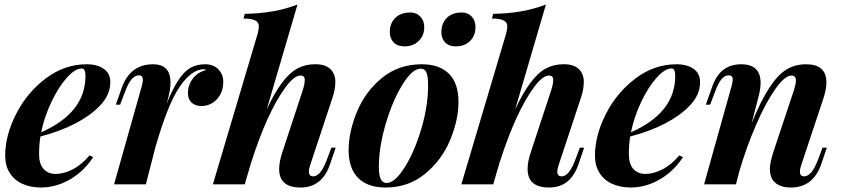

<svg xmlns="http://www.w3.org/2000/svg" viewBox="-20 -815 3720 849"><path d="M162.1 -230Q357.9 -316.4 357.9 -479Q357.9 -512.2 341.8 -512.2Q312 -512.2 275.4 -471.2Q238.8 -430.2 207.5 -364.7Q176.3 -299.3 162.1 -230ZM163.1 14.2Q115.2 14.2 79.3 -2Q43.5 -18.1 23.2 -50Q2.9 -82 2.9 -127Q2.9 -215.8 51 -310.5Q99.1 -405.3 182.1 -468Q265.1 -530.8 363.8 -530.8Q410.2 -530.8 439 -510.5Q467.8 -490.2 467.8 -452.1Q467.8 -395 421.4 -347.2Q334.5 -257.8 158.7 -211.4Q152.8 -175.3 152.8 -132.8Q152.8 -90.3 172.6 -68.1Q192.4 -45.9 226.8 -45.9Q261.2 -45.9 300.5 -65.7Q339.8 -85.4 376 -127.9L392.1 -120.1Q340.8 -41 255.9 -4.9Q210.9 13.7 163.1 14.2Z M887.2 -530.8Q924.3 -530.8 945.8 -508.3Q967.3 -485.8 967.3 -454.1Q967.3 -422.4 954.8 -398.4Q942.4 -374.5 920.4 -360.4Q898.4 -346.2 870.6 -346.2Q842.8 -346.2 826.9 -361.6Q811 -377 811 -403.1Q811 -429.2 821.8 -450.2Q844.7 -494.6 894 -505.9Q882.3 -508.8 881.3 -508.8Q828.6 -508.8 775.6 -433.1Q722.7 -357.4 666.5 -161.6L625 0H484.4L606.4 -432.1Q611.8 -452.1 611.8 -462.4Q611.8 -481.9 594.2 -481.9Q576.7 -481.9 561.5 -464.1Q546.4 -446.3 530.3 -402.8L511.2 -352.1H492.2L519 -428.2Q556.2 -530.8 657.2 -530.8Q733.9 -530.8 733.9 -450.2Q733.9 -422.4 726.1 -391.1L717.3 -356.4Q766.1 -482.4 821.3 -514.6Q850.1 -531.2 887.2 -530.8Z M1214.4 -67.4Q1214.4 -101.1 1229.5 -145L1318.4 -415Q1327.6 -442.9 1327.6 -461.9Q1327.6 -481 1308.6 -481Q1280.3 -480.5 1242.2 -428.7Q1162.6 -320.3 1090.8 -97.2L1065.9 -12.7L1065.4 -10.3L1062.5 0H921.4L1119.6 -667Q1124.5 -685.5 1124.5 -700.2Q1124.5 -733.4 1056.6 -732.9L1062.5 -753.9Q1192.9 -755.4 1295.4 -794.9L1159.2 -330.6Q1226.1 -475.6 1295.9 -512.7Q1330.6 -531.2 1375 -531Q1419.4 -530.8 1441.2 -509.3Q1462.9 -487.8 1462.9 -453.1Q1462.9 -418.5 1449.2 -379.9L1351.6 -85Q1345.7 -66.9 1345.7 -56.2Q1345.7 -35.2 1365.2 -35.2Q1398.9 -35.2 1427.2 -113.8L1445.3 -162.1H1464.4L1439.5 -88.9Q1404.3 14.2 1309.3 14.2Q1214.4 14.2 1214.4 -67.4Z M1655.3 -74.2Q1655.3 -5.9 1689.5 -5.9Q1726.1 -5.9 1769.5 -75.2Q1813 -144.5 1843.3 -246.1Q1873.5 -348.6 1873 -440.9Q1872.6 -480.5 1864.7 -496.1Q1856.9 -511.7 1840.3 -511.2Q1803.2 -511.7 1759.3 -440.4Q1715.3 -369.1 1685.1 -265.6Q1654.8 -162.1 1655.3 -74.2ZM1845.2 -530.8Q1923.3 -530.8 1965.3 -488.8Q2007.3 -446.8 2007.3 -365.2Q2007.3 -284.2 1970.2 -195.3Q1933.1 -106.4 1858.9 -45.9Q1785.2 14.6 1683.1 14.2Q1605.5 13.7 1563.5 -28.3Q1521.5 -70.3 1521.5 -151.9Q1522 -233.4 1559.1 -322.3Q1596.2 -411.1 1669.4 -470.7Q1742.7 -530.8 1845.2 -530.8ZM2070.3 -648.4Q2045.4 -609.9 1995.6 -609.9Q1964.4 -609.9 1947.8 -627.9Q1931.2 -646 1931.6 -673.8Q1932.1 -701.7 1943.8 -720.7Q1955.6 -740.2 1975.1 -750Q1994.6 -759.8 2022 -759.8Q2049.3 -759.8 2065.9 -741.7Q2082.5 -723.6 2082.5 -695.3Q2082.5 -667 2070.3 -648.4ZM1856 -695.3Q1856 -667.5 1843.3 -648.4Q1817.9 -609.9 1768.6 -609.9Q1736.8 -610.4 1720.2 -627.9Q1703.6 -645.5 1703.6 -673.3Q1703.6 -701.2 1715.8 -720.7Q1728 -740.2 1747.6 -750Q1767.1 -759.8 1794.4 -759.8Q1821.8 -759.8 1838.9 -741.2Q1856 -722.7 1856 -695.3Z M2313 -67.4Q2313 -101.1 2328.1 -145L2417 -415Q2426.3 -442.9 2426.3 -461.9Q2426.3 -481 2407.2 -481Q2378.9 -480.5 2340.8 -428.7Q2261.2 -320.3 2189.5 -97.2L2164.6 -12.7L2164.1 -10.3L2161.1 0H2020L2218.3 -667Q2223.1 -685.5 2223.1 -700.2Q2223.1 -733.4 2155.3 -732.9L2161.1 -753.9Q2291.5 -755.4 2394 -794.9L2257.8 -330.6Q2324.7 -475.6 2394.5 -512.7Q2429.2 -531.2 2473.6 -531Q2518.1 -530.8 2539.8 -509.3Q2561.5 -487.8 2561.5 -453.1Q2561.5 -418.5 2547.9 -379.9L2450.2 -85Q2444.3 -66.9 2444.3 -56.2Q2444.3 -35.2 2463.9 -35.2Q2497.6 -35.2 2525.9 -113.8L2543.9 -162.1H2563L2538.1 -88.9Q2502.9 14.2 2408 14.2Q2313 14.2 2313 -67.4Z M2770 -230Q2965.8 -316.4 2965.8 -479Q2965.8 -512.2 2949.7 -512.2Q2919.9 -512.2 2883.3 -471.2Q2846.7 -430.2 2815.4 -364.7Q2784.2 -299.3 2770 -230ZM2771 14.2Q2723.1 14.2 2687.3 -2Q2651.4 -18.1 2631.1 -50Q2610.8 -82 2610.8 -127Q2610.8 -215.8 2658.9 -310.5Q2707 -405.3 2790 -468Q2873 -530.8 2971.7 -530.8Q3018.1 -530.8 3046.9 -510.5Q3075.7 -490.2 3075.7 -452.1Q3075.7 -395 3029.3 -347.2Q2942.4 -257.8 2766.6 -211.4Q2760.7 -175.3 2760.7 -132.8Q2760.7 -90.3 2780.5 -68.1Q2800.3 -45.9 2834.7 -45.9Q2869.1 -45.9 2908.4 -65.7Q2947.8 -85.4 2983.9 -127.9L3000 -120.1Q2948.7 -41 2863.8 -4.9Q2818.8 13.7 2771 14.2Z M3477.1 14.2Q3420.9 14.2 3397 -19Q3384.3 -38.6 3384.3 -67.1Q3384.3 -95.7 3400.4 -145L3490.2 -415Q3499.5 -443.8 3499.5 -458Q3499.5 -481 3480 -481Q3450.2 -481 3407.7 -420.4Q3365.2 -359.9 3322.3 -260.7Q3279.3 -161.6 3247.6 -51.8L3234.4 0H3093.3L3214.4 -432.1Q3220.2 -453.1 3220.2 -463.9Q3220.2 -481.9 3202.4 -481.9Q3184.6 -481.9 3169.9 -464.4Q3155.3 -446.8 3139.2 -402.8L3120.1 -352.1H3101.1L3127.9 -428.2Q3147 -482.9 3179.2 -506.8Q3211.4 -530.8 3257.3 -530.8Q3343.3 -530.8 3343.3 -448.7Q3343.3 -423.3 3335 -391.1L3303.7 -269.5Q3380.9 -461.9 3458 -507.8Q3496.1 -530.8 3543.9 -530.8Q3634.3 -530.8 3634.3 -450.7Q3634.3 -420.4 3621.1 -379.9L3522.9 -85Q3517.1 -68.8 3517.1 -55.7Q3517.1 -35.2 3536.1 -35.2Q3570.3 -35.2 3599.1 -113.8L3617.2 -162.1H3636.2L3611.3 -88.9Q3575.2 14.2 3477.1 14.2Z"/></svg>

Font: PlayfairDisplay-BoldItalic
Style: Bold Italic
Weight: 700
Italic angle: -14.9847°
Designer: Claus Eggers Sørensen
Foundry: Claus Eggers Sørensen
Version: Version 1.002;PS 001.002;hotconv 1.0.70;makeotf.lib2.5.58329